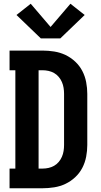

<svg xmlns="http://www.w3.org/2000/svg" viewBox="-20 -1005 540 1025"><path d="M31 0V-105H62V-630H31V-735H207Q238 -735 269.5 -730Q301 -725 329.5 -711.5Q358 -698 381.5 -676Q405 -654 419.5 -626Q434 -598 440 -566.5Q446 -535 446 -504V-231Q446 -200 440 -168.5Q434 -137 419.5 -109Q405 -81 381.5 -59Q358 -37 329.5 -23.5Q301 -10 269.5 -5Q238 0 207 0ZM207 -105Q223 -105 239 -108.5Q255 -112 269 -120Q283 -128 293.5 -140.5Q304 -153 310.5 -168Q317 -183 319.5 -199Q322 -215 322 -231V-504Q322 -520 319.5 -536Q317 -552 310.5 -567Q304 -582 293.5 -594.5Q283 -607 269 -615Q255 -623 239 -626.5Q223 -630 207 -630H186V-105ZM198 -800 68 -925 144 -985 250 -861 356 -985 432 -925 302 -800Z"/></svg>

Font: Iosevka Slab Extrabold
Style: Regular
Weight: 800
Monospace: yes
Designer: Belleve Invis
Foundry: Belleve Invis
Version: Version 11.1.1; ttfautohint (v1.8.3)